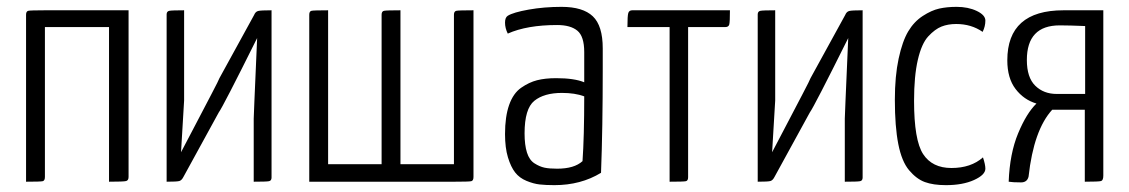

<svg xmlns="http://www.w3.org/2000/svg" viewBox="-20 -530 3294 560"><path d="M355 -14Q355 -4 348 -2Q341 0 298 0V-451H111V-14Q111 -3 104.5 -1.5Q98 0 56 0V-487Q56 -497 62.5 -498.5Q69 -500 111 -500H355Z M721 -486Q725 -496 733 -498Q741 -500 772 -500V-12Q772 -3 764.5 -1.5Q757 0 720 0V-184Q720 -189 722 -235Q724 -281 726.5 -338.5Q729 -396 730 -419Q630 -218 618 -202L515 -14Q510 -4 503 -2Q496 0 466 0V-488Q466 -497 474 -498.5Q482 -500 517 -500V-237Q517 -230 508 -86Q517 -103 545.5 -157.5Q574 -212 596.5 -255Q619 -298 620 -302Z M1361 -14Q1361 -3 1354.5 -1.5Q1348 0 1305 0H882V-487Q882 -497 888.5 -498.5Q895 -500 937 -500V-51H1093V-487Q1093 -497 1100 -498.5Q1107 -500 1148 -500V-51H1304V-487Q1304 -497 1311 -498.5Q1318 -500 1361 -500Z M1453 -464Q1453 -479 1461 -484Q1477 -494 1522 -502Q1567 -510 1618 -510Q1680 -510 1709 -482.5Q1738 -455 1738 -389V-329Q1738 -156 1733 -26Q1674 10 1597 10Q1572 10 1554 8Q1536 6 1515.5 -2.5Q1495 -11 1482.5 -27Q1470 -43 1461.5 -71Q1453 -99 1453 -139Q1453 -190 1465 -224Q1477 -258 1500 -274Q1523 -290 1546.5 -296Q1570 -302 1602 -302Q1655 -302 1684 -290V-378Q1684 -424 1664 -440.5Q1644 -457 1605 -457Q1517 -457 1461 -432Q1453 -448 1453 -464ZM1684 -249Q1657 -259 1619 -259Q1567 -259 1538.5 -236Q1510 -213 1510 -141Q1510 -107 1517 -85Q1524 -63 1539 -53.5Q1554 -44 1568 -41Q1582 -38 1605 -38Q1655 -38 1679 -60Q1684 -130 1684 -249Z M1987 -451V-13Q1987 -3 1980.5 -1.5Q1974 0 1933 0V-451H1810Q1810 -484 1812.5 -492Q1815 -500 1824 -500H2109Q2109 -466 2107 -458.5Q2105 -451 2095 -451Z M2445 -486Q2449 -496 2457 -498Q2465 -500 2496 -500V-12Q2496 -3 2488.5 -1.5Q2481 0 2444 0V-184Q2444 -189 2446 -235Q2448 -281 2450.5 -338.5Q2453 -396 2454 -419Q2354 -218 2342 -202L2239 -14Q2234 -4 2227 -2Q2220 0 2190 0V-488Q2190 -497 2198 -498.5Q2206 -500 2241 -500V-237Q2241 -230 2232 -86Q2241 -103 2269.5 -157.5Q2298 -212 2320.5 -255Q2343 -298 2344 -302Z M2854 -470Q2854 -453 2846 -437Q2813 -460 2769 -460Q2745 -460 2726 -452.5Q2707 -445 2687.5 -424Q2668 -403 2657 -355.5Q2646 -308 2646 -236Q2646 -121 2672.5 -80.5Q2699 -40 2755 -40Q2812 -40 2847 -71Q2854 -50 2854 -38Q2854 -20 2821 -5Q2788 10 2739 10Q2702 10 2677.5 1Q2653 -8 2631.5 -33.5Q2610 -59 2600 -110Q2590 -161 2590 -239Q2590 -308 2601 -359Q2612 -410 2629 -438.5Q2646 -467 2671.5 -483.5Q2697 -500 2719.5 -505Q2742 -510 2770 -510Q2804 -510 2829 -498Q2854 -486 2854 -470Z M2980 -15Q2976 2 2958 2Q2934 2 2922 0Q2925 -82 2949.5 -141Q2974 -200 3003 -228Q2966 -239 2942 -270.5Q2918 -302 2918 -354Q2918 -500 3082 -500H3198V-18Q3198 -4 3191.5 -2Q3185 0 3144 0V-210H3049Q2995 -151 2980 -15ZM2975 -355Q2975 -304 2999.5 -280Q3024 -256 3062 -256H3145V-454Q3144 -454 3132.5 -454.5Q3121 -455 3103.5 -455.5Q3086 -456 3071 -456Q2975 -456 2975 -355Z"/></svg>

Font: Yanone Kaffeesatz Light
Style: Regular
Weight: 300
Designer: Yanone (Cyrillic: Daniel Pouzeot)
Foundry: Yanone
Version: Version 1.003;PS 001.003;hotconv 1.0.88;makeotf.lib2.5.64775